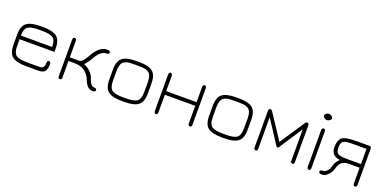

<svg xmlns="http://www.w3.org/2000/svg" viewBox="-11 -1354 4178 2079"><g transform="rotate(20 2078.5 -314.5)"><path d="M506 -286V-250H104V-175Q104 -87 146 -63Q182 -42 270 -42H404Q437 -42 450.5 -56.5Q464 -71 464 -105Q464 -134 484 -137Q500 -138 505 -119Q506 -115 506 -110Q506 -56 487.5 -28Q469 0 411 0H270Q159 0 110.5 -37Q62 -74 62 -175V-286Q62 -387 110.5 -424Q159 -461 270 -461H299Q409 -461 457.5 -424Q506 -387 506 -286ZM299 -419H270Q174 -419 139 -394.5Q104 -370 104 -292H464Q464 -370 429 -394.5Q394 -419 299 -419Z M743 -210H682V-20Q682 7 661 7Q640 7 640 -20V-440Q640 -468 661 -468Q682 -468 682 -440V-252H793Q825 -252 869 -329Q884 -356 894 -372.5Q904 -389 923.5 -411Q943 -433 964 -447Q998 -469 1035 -469Q1071 -469 1071 -448Q1071 -427 1040 -427Q1010 -427 982 -405.5Q954 -384 935 -353Q884 -265 853 -235Q898 -219 931 -185Q964 -151 974 -116Q1001 -35 1040 -35Q1071 -35 1071 -14Q1071 7 1037 7Q978 7 945 -70Q932 -99 924.5 -114Q917 -129 897.5 -151.5Q878 -174 852 -188Q811 -210 743 -210Z M1403 0H1374Q1263 0 1214.5 -37Q1166 -74 1166 -175V-286Q1166 -387 1214.5 -424Q1263 -461 1374 -461H1403Q1513 -461 1561.5 -424Q1610 -387 1610 -286V-175Q1610 -74 1561.5 -37Q1513 0 1403 0ZM1374 -42H1403Q1490 -42 1526 -63Q1568 -87 1568 -175V-286Q1568 -375 1526 -399Q1504 -412 1479 -415.5Q1454 -419 1403 -419H1374Q1322 -419 1297 -415.5Q1272 -412 1250 -399Q1208 -375 1208 -286V-175Q1208 -87 1250 -63Q1286 -42 1374 -42Z M1788 -223V-23Q1788 7 1767 7Q1746 7 1746 -23V-437Q1746 -468 1765 -468Q1788 -468 1788 -437V-265H2138V-437Q2138 -468 2159 -468Q2180 -468 2180 -437V-23Q2180 7 2159 7Q2138 7 2138 -23V-223Z M2553 0H2524Q2413 0 2364.5 -37Q2316 -74 2316 -175V-286Q2316 -387 2364.5 -424Q2413 -461 2524 -461H2553Q2663 -461 2711.5 -424Q2760 -387 2760 -286V-175Q2760 -74 2711.5 -37Q2663 0 2553 0ZM2524 -42H2553Q2640 -42 2676 -63Q2718 -87 2718 -175V-286Q2718 -375 2676 -399Q2654 -412 2629 -415.5Q2604 -419 2553 -419H2524Q2472 -419 2447 -415.5Q2422 -412 2400 -399Q2358 -375 2358 -286V-175Q2358 -87 2400 -63Q2436 -42 2524 -42Z M3319 -382 3141 -110Q3136 -104 3129 -104Q3120 -104 3116 -110L2938 -382V-23Q2938 7 2917 7Q2896 7 2896 -23V-437Q2896 -468 2915 -468Q2930 -468 2941 -451L3128 -167L3316 -451Q3327 -468 3341 -468Q3361 -468 3361 -437V-23Q3361 7 3340 7Q3319 7 3319 -23Z M3484 -601Q3485 -615 3499 -626Q3513 -637 3529 -637Q3545 -637 3560.5 -626Q3576 -615 3576 -601Q3576 -587 3560.5 -576Q3545 -565 3529 -565Q3513 -565 3498.5 -576Q3484 -587 3484 -601ZM3551 -440V-20Q3551 7 3530 7Q3509 7 3509 -20V-440Q3509 -468 3530 -468Q3551 -468 3551 -440Z M3811 -207Q3756 -215 3731.5 -242Q3707 -269 3707 -318Q3707 -396 3743 -429Q3778 -461 3914 -461H4063Q4082 -461 4082 -430V-20Q4082 7 4061 7Q4040 7 4040 -20V-202H3920Q3866 -202 3838 -180Q3810 -158 3795 -107Q3781 -57 3748.5 -24.5Q3716 8 3680 8Q3644 8 3644 -13Q3644 -34 3673 -34Q3700 -34 3721.5 -55.5Q3743 -77 3751 -103L3756 -121Q3769 -173 3811 -207ZM3883 -244H4040V-419H3883Q3803 -419 3776 -403Q3749 -387 3749 -331Q3749 -275 3775.5 -259.5Q3802 -244 3883 -244Z"/></g></svg>

Font: Jura Light
Style: Regular
Weight: 300
Designer: Daniel Johnson, Alexei Vanyashin
Foundry: Daniel Johnson
Version: Version 5.103